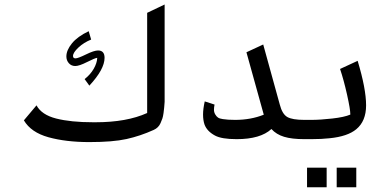

<svg xmlns="http://www.w3.org/2000/svg" viewBox="-20 -603 1689 832"><path d="M267.6 -358.4Q267.6 -385.3 291.7 -415Q315.9 -444.8 364.3 -467.8L375 -431.6Q343.3 -418.9 319.8 -397Q296.4 -375 296.4 -360.4Q296.4 -350.1 307.1 -350.1Q317.9 -350.1 352.8 -367.2Q387.7 -384.3 404.8 -384.3Q433.1 -384.3 433.1 -352.5Q433.1 -302.7 367.2 -231.9L346.7 -260.3Q371.6 -279.8 386 -304.7Q400.4 -329.6 401.4 -352.5Q390.6 -351.1 356.9 -334Q323.2 -316.9 306.2 -316.9Q289.1 -316.9 278.3 -329.1Q267.6 -341.3 267.6 -358.4ZM384.3 -73.2H393.6Q529.3 -73.2 617.7 -113.3V-547.4L693.4 -583.5V-161.6Q691.9 -144 691.4 -136.7Q690.9 -129.4 688.7 -113.5Q686.5 -97.7 683.6 -89.4Q680.7 -81.1 675.8 -69.8Q667 -49.3 646 -40Q587.9 -13.7 528.3 -0.5Q468.8 12.7 367.2 12.7Q265.6 12.7 189.9 -8.3Q114.3 -29.3 83.5 -81.5L138.2 -146.5Q160.2 -105.5 223.4 -89.4Q286.6 -73.2 384.3 -73.2Z M866.2 -63.5Q859.9 -82 859.9 -106.7Q859.9 -131.3 867.2 -163.6L909.7 -149.9Q907.2 -137.7 907.2 -127.2Q907.2 -116.7 912.6 -107.4Q918 -98.1 924.8 -93.5Q931.6 -88.9 945.8 -86.9Q966.3 -83.5 999 -83.5Q1066.9 -83.5 1123 -106L1047.9 -376.5L1120.6 -410.2L1192.4 -149.9Q1203.1 -108.4 1225.1 -95.9Q1247.1 -83.5 1298.8 -83.5V0Q1244.6 0 1210.9 -10.3Q1177.2 -20.5 1156.2 -43.9Q1108.4 0 1005.4 0Q940.4 0 911.6 -15.6Q877 -34.2 866.2 -63.5Z M1439 123.5H1523.9V208.5H1439ZM1310.5 123.5H1395.5V208.5H1310.5ZM1297.9 -83.5H1328.6Q1367.7 -83.5 1419.7 -89.4Q1471.7 -95.2 1498 -106.4V-108.9Q1498 -129.4 1483.9 -192.9Q1469.7 -256.3 1453.6 -304.2L1529.8 -339.4Q1566.4 -218.3 1566.4 -146.5Q1566.4 -78.1 1523.9 -43Q1486.3 -11.7 1408.2 -3.9Q1374 0 1328.6 0H1297.9Q1282.2 0 1269.8 -12.7Q1257.3 -25.4 1257.3 -41.5Q1257.3 -57.6 1269.8 -70.6Q1282.2 -83.5 1297.9 -83.5Z"/></svg>

Font: Shahab
Style: Regular
Weight: 400
Designer: Mohammad Saleh Souzanchi
Foundry: http://font-store.ir
Version: Version:0.0.2;RFB:1.2.5;Building:2016-11-27 11:18:45.721916